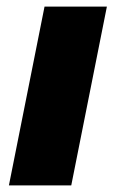

<svg xmlns="http://www.w3.org/2000/svg" viewBox="-20 -562 352 582"><path d="M115 -542H304L196 0H7Z"/></svg>

Font: Montserrat Alternates ExtraBold
Style: Italic
Weight: 800
Italic angle: -11.3°
Designer: Julieta Ulanovsky
Foundry: Julieta Ulanovsky
Version: Version 7.200